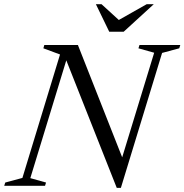

<svg xmlns="http://www.w3.org/2000/svg" viewBox="-42 -904 896 934"><path d="M560.5 -118 543 -108 708 -647.5 631.5 -669 636.5 -685H835L830 -669L746.5 -646.5L546 10H526L271 -634.5L287.5 -633.5L105.5 -37.5L182 -16L177 0H-21.5L-16.5 -16L67 -38.5L250 -639L169 -669L173.5 -685H337ZM706 -883.5 559.5 -749.5H489.5L424.5 -883.5H452L544 -799.5H523L671.5 -883.5Z"/></svg>

Font: Newsreader 36pt
Style: Italic
Weight: 400
Italic angle: -17°
Designer: Hugues Gentile
Foundry: Production Type
Version: Version 1.003